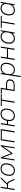

<svg xmlns="http://www.w3.org/2000/svg" viewBox="3057 -3605 764 6918"><g transform="rotate(-90 3439.0 -146.0)"><path d="M48 0 127 -500H169L134 -277H244L461 -500H514L285 -265L266 -277Q295 -274 313.5 -264Q332 -254 348 -231Q364 -208 384 -164L460 0H417L344 -159Q329 -192 313.5 -210Q298 -228 276.5 -235Q255 -242 221 -242H128L90 0Z M752 8Q683 8 636.5 -23Q590 -54 572 -114Q554 -174 567 -260Q580 -340 615.5 -395.5Q651 -451 704 -479.5Q757 -508 823 -508Q893 -508 939 -477Q985 -446 1004 -386Q1023 -326 1009 -240Q996 -160 960 -104.5Q924 -49 871 -20.5Q818 8 752 8ZM756 -31Q836 -31 893.5 -87.5Q951 -144 968 -250Q985 -356 944 -412.5Q903 -469 819 -469Q739 -469 682.5 -412.5Q626 -356 609 -250Q592 -144 631.5 -87.5Q671 -31 756 -31Z M1116 0 1195 -500H1231L1374 -132L1634 -500H1669L1590 0H1552L1624 -454H1646L1381 -80H1355L1208 -455H1226L1154 0Z M1766 0 1845 -500H2246L2167 0H2125L2198 -464H1881L1808 0Z M2725 8Q2625 8 2573 -57Q2521 -122 2537 -241H2422L2384 0H2343L2422 -500H2463L2428 -278H2543Q2567 -389 2633.5 -448.5Q2700 -508 2796 -508Q2866 -508 2912.5 -477Q2959 -446 2977.5 -386Q2996 -326 2982 -240Q2969 -160 2933 -104.5Q2897 -49 2844 -20.5Q2791 8 2725 8ZM2729 -31Q2809 -31 2867 -87.5Q2925 -144 2941 -250Q2958 -356 2917 -412.5Q2876 -469 2792 -469Q2712 -469 2655.5 -412.5Q2599 -356 2582 -250Q2565 -144 2604.5 -87.5Q2644 -31 2729 -31Z M3195 0 3268 -464H3077L3083 -500H3507L3501 -464H3310L3237 0Z M3614 0 3688 -464H3522L3528 -500H3735L3705 -309H3870Q3965 -309 4006.5 -266.5Q4048 -224 4036 -147Q4024 -71 3971.5 -35.5Q3919 0 3827 0ZM3662 -36H3832Q3902 -36 3943 -62.5Q3984 -89 3993 -150Q4003 -215 3971 -244Q3939 -273 3869 -273H3699Z M4118 216 4214 -392Q4218 -418 4220 -445Q4222 -472 4223 -500H4264L4253 -369H4239Q4267 -434 4320 -471Q4373 -508 4447 -508Q4517 -508 4563 -477Q4609 -446 4627.5 -386Q4646 -326 4632 -240Q4613 -120 4543.5 -56Q4474 8 4376 8Q4306 8 4261 -29Q4216 -66 4205 -131H4215L4160 216ZM4380 -31Q4460 -31 4516.5 -87.5Q4573 -144 4590 -250Q4607 -356 4567.5 -412.5Q4528 -469 4443 -469Q4364 -469 4306 -412.5Q4248 -356 4231 -250Q4215 -144 4255.5 -87.5Q4296 -31 4380 -31Z M4738 0 4817 -500H4859L4824 -278H5144L5179 -500H5221L5142 0H5100L5138 -241H4818L4780 0Z M5513 8Q5444 8 5397.5 -23Q5351 -54 5332.5 -114Q5314 -174 5328 -260Q5348 -380 5417 -444Q5486 -508 5584 -508Q5654 -508 5699.5 -471Q5745 -434 5755 -369H5743L5774 -500H5815Q5808 -472 5801 -445Q5794 -418 5790 -392L5728 0H5686L5707 -131H5721Q5693 -66 5640 -29Q5587 8 5513 8ZM5517 -31Q5597 -31 5654.5 -87.5Q5712 -144 5729 -250Q5746 -356 5705 -412.5Q5664 -469 5580 -469Q5500 -469 5443.5 -412.5Q5387 -356 5370 -250Q5353 -144 5392.5 -87.5Q5432 -31 5517 -31Z M6013 0 6086 -464H5895L5901 -500H6325L6319 -464H6128L6055 0Z M6532 8Q6463 8 6416.5 -23Q6370 -54 6351.5 -114Q6333 -174 6347 -260Q6367 -380 6436 -444Q6505 -508 6603 -508Q6673 -508 6718.5 -471Q6764 -434 6774 -369H6762L6793 -500H6834Q6827 -472 6820 -445Q6813 -418 6809 -392L6747 0H6705L6726 -131H6740Q6712 -66 6659 -29Q6606 8 6532 8ZM6536 -31Q6616 -31 6673.5 -87.5Q6731 -144 6748 -250Q6765 -356 6724 -412.5Q6683 -469 6599 -469Q6519 -469 6462.5 -412.5Q6406 -356 6389 -250Q6372 -144 6411.5 -87.5Q6451 -31 6536 -31Z"/></g></svg>

Font: Mulish ExtraLight
Style: Italic
Weight: 200
Italic angle: -9°
Designer: Vernon Adams
Foundry: Vernon Adams
Version: Version 3.603